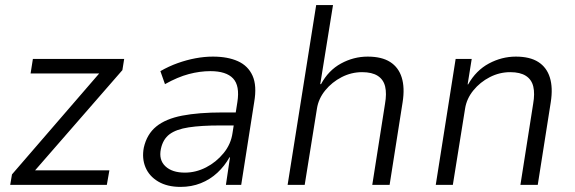

<svg xmlns="http://www.w3.org/2000/svg" viewBox="-20 -725 2257 753"><path d="M20 0 27 -41 389 -460 390 -437H100L109 -494H467L460 -450L95 -31L96 -57H409L399 0Z M688 8Q636 8 600.5 -13Q565 -34 550.5 -69Q536 -104 544 -146Q556 -199 593 -229Q630 -259 694.5 -271.5Q759 -284 853 -284H917L909 -233H844Q769 -233 720 -225.5Q671 -218 645 -198.5Q619 -179 611 -141Q602 -98 628.5 -73Q655 -48 705 -48Q748 -48 788 -68.5Q828 -89 857 -124.5Q886 -160 892 -204L911 -325Q921 -389 894 -417.5Q867 -446 805 -446Q764 -446 720.5 -434.5Q677 -423 627 -395L609 -446Q642 -465 677 -477.5Q712 -490 747 -496.5Q782 -503 815 -503Q873 -503 913 -485Q953 -467 970.5 -428Q988 -389 977 -325L926 0H866L882 -108H880Q861 -74 832.5 -47.5Q804 -21 767.5 -6.5Q731 8 688 8Z M1108 0 1220 -705H1286L1236 -395H1239Q1268 -449 1317.5 -476Q1367 -503 1422 -503Q1477 -503 1510 -482Q1543 -461 1555.5 -421Q1568 -381 1559 -324L1508 0H1440L1490 -318Q1497 -358 1490.5 -385.5Q1484 -413 1461.5 -427.5Q1439 -442 1400 -442Q1358 -442 1320 -422.5Q1282 -403 1255.5 -370.5Q1229 -338 1223 -299L1175 0Z M1689 0 1767 -494H1830L1814 -394H1816Q1847 -449 1897.5 -476Q1948 -503 2003 -503Q2058 -503 2091 -482Q2124 -461 2136.5 -421Q2149 -381 2140 -324L2089 0H2021L2071 -318Q2078 -358 2071.5 -385.5Q2065 -413 2042.5 -427.5Q2020 -442 1981 -442Q1939 -442 1901 -422.5Q1863 -403 1836.5 -370.5Q1810 -338 1804 -299L1756 0Z"/></svg>

Font: Nunito Sans 7pt SemiCondensed Light
Style: Italic
Weight: 300
Width: 4
Italic angle: -9°
Designer: Vernon Adams
Foundry: Vernon Adams
Version: Version 3.101;gftools[0.9.27]